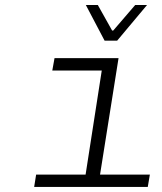

<svg xmlns="http://www.w3.org/2000/svg" viewBox="-20 -740 640 760"><path d="M394 -579.1 319.8 -720.2H367.2L423.8 -619.1H428.2L515.1 -720.2H562L443.8 -579.1ZM115.2 0 123 -48.8H318.8L382.8 -460.9H187L195.8 -509.8H449.2L376 -48.8H573.2L564.9 0Z"/></svg>

Font: Office Code Pro D Light Italic
Style: Regular
Weight: 300
Italic angle: -9°
Designer: Nathan Rutzky & Paul D. Hunt
Foundry: Adobe Systems Incorporated
Version: Version 1.004;PS 001.004;hotconv 1.0.70;makeotf.lib2.5.58329